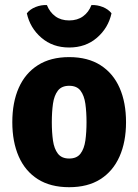

<svg xmlns="http://www.w3.org/2000/svg" viewBox="-20 -746 562 780"><path d="M492 -249.5Q492 -169.5 465.5 -110Q439 -50.5 387.8 -18Q336.5 14.5 261 14.5Q185 14.5 133.5 -18.2Q82 -51 56 -110.5Q30 -170 30 -249.5Q30 -330 56.2 -389.2Q82.5 -448.5 134 -481.2Q185.5 -514 261 -514Q337 -514 388.5 -481Q440 -448 466 -388.8Q492 -329.5 492 -249.5ZM190.5 -249.5Q190.5 -208.5 195.2 -175Q200 -141.5 215.2 -121.8Q230.5 -102 261 -102Q292 -102 307 -121.8Q322 -141.5 326.8 -175Q331.5 -208.5 331.5 -249.5Q331.5 -291 326.8 -324.5Q322 -358 307 -377.8Q292 -397.5 261 -397.5Q230.5 -397.5 215.2 -377.8Q200 -358 195.2 -324.5Q190.5 -291 190.5 -249.5ZM433 -692Q420 -632.5 374 -592.8Q328 -553 261 -553Q194 -553 148 -592.8Q102 -632.5 89 -692Q102 -708.5 124.5 -717.5Q147 -726.5 170.5 -725.5Q182 -696.5 204.8 -679.8Q227.5 -663 261 -663Q294.5 -663 317.5 -679.8Q340.5 -696.5 351.5 -725.5Q375 -726.5 397.5 -717.5Q420 -708.5 433 -692Z"/></svg>

Font: Signika Light
Style: Bold
Weight: 700
Version: Version 2.003;gftools[0.9.32]